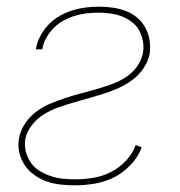

<svg xmlns="http://www.w3.org/2000/svg" viewBox="-20 -548 540 576"><path d="M204 8Q182 8 160.5 5.5Q139 3 119.5 -4Q100 -11 83 -23Q66 -35 54.5 -52Q43 -69 38 -90Q33 -111 37 -133Q41 -156 54.5 -176.5Q68 -197 87.5 -212Q107 -227 129.5 -236.5Q152 -246 174.5 -253.5Q197 -261 220 -267Q243 -273 265.5 -279.5Q288 -286 311 -294Q334 -302 354.5 -314.5Q375 -327 390 -347Q405 -367 409 -390Q412 -408 408.5 -425.5Q405 -443 397 -457.5Q389 -472 375 -482.5Q361 -493 345 -499Q329 -505 311.5 -507.5Q294 -510 276 -510Q258 -510 240.5 -508Q223 -506 206 -501Q189 -496 172 -487Q155 -478 142 -465Q129 -452 119.5 -435.5Q110 -419 107 -401V-400H88V-402Q91 -421 101 -440Q111 -459 126 -474.5Q141 -490 159.5 -500.5Q178 -511 197.5 -517Q217 -523 237 -525.5Q257 -528 277 -528Q298 -528 318.5 -525Q339 -522 357.5 -515Q376 -508 391 -495.5Q406 -483 415.5 -466Q425 -449 428.5 -428.5Q432 -408 429 -387Q425 -365 411 -344Q397 -323 377.5 -308.5Q358 -294 336 -284Q314 -274 291.5 -267Q269 -260 246.5 -253.5Q224 -247 201 -240.5Q178 -234 155.5 -226Q133 -218 112.5 -205.5Q92 -193 76 -173Q60 -153 56 -131Q53 -111 57.5 -93Q62 -75 72.5 -60Q83 -45 98.5 -35.5Q114 -26 131.5 -20Q149 -14 167.5 -12Q186 -10 206 -10Q232 -10 259.5 -14.5Q287 -19 312 -31.5Q337 -44 357.5 -65.5Q378 -87 387 -113L405 -106Q395 -78 372.5 -54Q350 -30 322 -16Q294 -2 263.5 3Q233 8 204 8Z"/></svg>

Font: Iosevka Term Curly Thin
Style: Italic
Weight: 100
Italic angle: -9°
Designer: Belleve Invis
Foundry: Belleve Invis
Version: Version 32.3.0